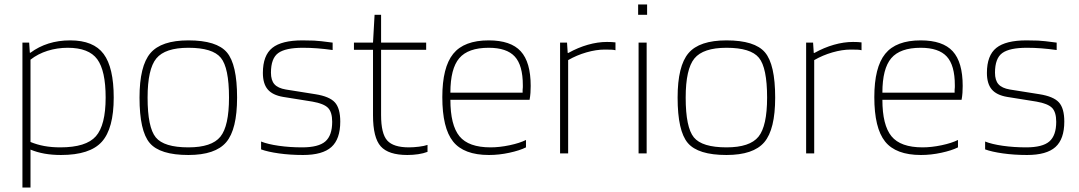

<svg xmlns="http://www.w3.org/2000/svg" viewBox="-20 -684 4809 856"><path d="M116 152H80V-494H110L113 -449H116Q152 -476 196.5 -490Q241 -504 293 -504Q397 -504 442 -443.5Q487 -383 487 -249Q487 -111 434 -52Q381 7 252 7Q212 7 178.5 1Q145 -5 116 -17ZM451 -249Q451 -369 413.5 -420Q376 -471 282 -471Q235 -471 192 -457.5Q149 -444 116 -418V-51Q145 -39 177.5 -33Q210 -27 249 -27Q364 -27 407.5 -76.5Q451 -126 451 -249Z M1037 -249Q1037 -107 988.5 -50Q940 7 820 7Q693 7 647.5 -46.5Q602 -100 602 -249Q602 -390 650.5 -447Q699 -504 820 -504Q946 -504 991.5 -450.5Q1037 -397 1037 -249ZM638 -249Q638 -116 674.5 -71.5Q711 -27 820 -27Q924 -27 962.5 -74.5Q1001 -122 1001 -249Q1001 -382 964.5 -426.5Q928 -471 820 -471Q716 -471 677 -423.5Q638 -376 638 -249Z M1330 -471Q1253 -471 1220.5 -447.5Q1188 -424 1188 -360Q1188 -326 1203.5 -308.5Q1219 -291 1254 -285L1386 -264Q1449 -254 1473 -227.5Q1497 -201 1497 -142Q1497 -64 1457.5 -28.5Q1418 7 1331 7Q1274 7 1224 0Q1174 -7 1144 -18V-53Q1174 -41 1223 -34Q1272 -27 1327 -27Q1400 -27 1430.5 -53.5Q1461 -80 1461 -141Q1461 -184 1442.5 -203Q1424 -222 1373 -231L1242 -252Q1195 -260 1173.5 -285.5Q1152 -311 1152 -359Q1152 -437 1194 -470.5Q1236 -504 1328 -504Q1356 -504 1380 -503Q1404 -502 1463 -494V-461Q1427 -466 1395 -468.5Q1363 -471 1330 -471Z M1886 -38V-7Q1868 0 1844.5 3.5Q1821 7 1796 7Q1712 7 1677.5 -31.5Q1643 -70 1643 -170V-462H1558V-494H1643L1650 -618H1679V-494H1880V-462H1679V-171Q1679 -88 1706.5 -57.5Q1734 -27 1803 -27Q1824 -27 1848 -30Q1872 -33 1886 -38Z M2325 -60V-27Q2297 -13 2251 -3Q2205 7 2160 7Q2048 7 2000 -53Q1952 -113 1952 -251Q1952 -384 2000.5 -444Q2049 -504 2159 -504Q2257 -504 2301.5 -455.5Q2346 -407 2346 -301Q2346 -286 2345 -270.5Q2344 -255 2341 -239H1988Q1988 -126 2028.5 -76.5Q2069 -27 2167 -27Q2207 -27 2252 -36.5Q2297 -46 2325 -60ZM2311 -304Q2311 -393 2275 -432Q2239 -471 2159 -471Q2067 -471 2027.5 -424.5Q1988 -378 1988 -271H2310Q2310 -273 2310 -275.5Q2310 -278 2310 -283Q2311 -291 2311 -295.5Q2311 -300 2311 -304Z M2513 0H2477V-494H2508L2511 -448H2514Q2557 -472 2601 -484.5Q2645 -497 2686 -497Q2696 -497 2707 -496.5Q2718 -496 2724 -495V-460Q2717 -462 2706 -462.5Q2695 -463 2676 -463Q2638 -463 2594.5 -450.5Q2551 -438 2513 -416Z M2865 -618H2825V-664H2865ZM2863 0H2827V-494H2863Z M3436 -249Q3436 -107 3387.5 -50Q3339 7 3219 7Q3092 7 3046.5 -46.5Q3001 -100 3001 -249Q3001 -390 3049.5 -447Q3098 -504 3219 -504Q3345 -504 3390.5 -450.5Q3436 -397 3436 -249ZM3037 -249Q3037 -116 3073.5 -71.5Q3110 -27 3219 -27Q3323 -27 3361.5 -74.5Q3400 -122 3400 -249Q3400 -382 3363.5 -426.5Q3327 -471 3219 -471Q3115 -471 3076 -423.5Q3037 -376 3037 -249Z M3610 0H3574V-494H3605L3608 -448H3611Q3654 -472 3698 -484.5Q3742 -497 3783 -497Q3793 -497 3804 -496.5Q3815 -496 3821 -495V-460Q3814 -462 3803 -462.5Q3792 -463 3773 -463Q3735 -463 3691.5 -450.5Q3648 -438 3610 -416Z M4251 -60V-27Q4223 -13 4177 -3Q4131 7 4086 7Q3974 7 3926 -53Q3878 -113 3878 -251Q3878 -384 3926.5 -444Q3975 -504 4085 -504Q4183 -504 4227.5 -455.5Q4272 -407 4272 -301Q4272 -286 4271 -270.5Q4270 -255 4267 -239H3914Q3914 -126 3954.5 -76.5Q3995 -27 4093 -27Q4133 -27 4178 -36.5Q4223 -46 4251 -60ZM4237 -304Q4237 -393 4201 -432Q4165 -471 4085 -471Q3993 -471 3953.5 -424.5Q3914 -378 3914 -271H4236Q4236 -273 4236 -275.5Q4236 -278 4236 -283Q4237 -291 4237 -295.5Q4237 -300 4237 -304Z M4558 -471Q4481 -471 4448.5 -447.5Q4416 -424 4416 -360Q4416 -326 4431.5 -308.5Q4447 -291 4482 -285L4614 -264Q4677 -254 4701 -227.5Q4725 -201 4725 -142Q4725 -64 4685.5 -28.5Q4646 7 4559 7Q4502 7 4452 0Q4402 -7 4372 -18V-53Q4402 -41 4451 -34Q4500 -27 4555 -27Q4628 -27 4658.5 -53.5Q4689 -80 4689 -141Q4689 -184 4670.5 -203Q4652 -222 4601 -231L4470 -252Q4423 -260 4401.5 -285.5Q4380 -311 4380 -359Q4380 -437 4422 -470.5Q4464 -504 4556 -504Q4584 -504 4608 -503Q4632 -502 4691 -494V-461Q4655 -466 4623 -468.5Q4591 -471 4558 -471Z"/></svg>

Font: Blinker ExtraLight
Style: Regular
Weight: 200
Designer: Juergen Huber
Foundry: supertype
Version: Version 1.017;hotconv 1.0.117;makeotfexe 2.5.65602